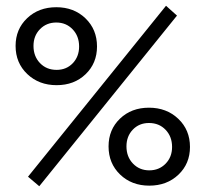

<svg xmlns="http://www.w3.org/2000/svg" viewBox="-20 -638 712 665"><path d="M116 7 77 -26 555 -618 593 -584ZM34 -479Q34 -537 74 -575Q114 -613 175 -613Q236 -613 276 -574.5Q316 -536 316 -477Q316 -419 276.5 -381Q237 -343 176 -343Q115 -343 74.5 -381.5Q34 -420 34 -479ZM176 -396Q210 -396 232 -419Q254 -442 254 -477Q254 -513 231.5 -536.5Q209 -560 175 -560Q141 -560 118.5 -537Q96 -514 96 -479Q96 -443 118.5 -419.5Q141 -396 176 -396ZM638 -129Q638 -71 598 -33Q558 5 497 5Q436 5 396 -33.5Q356 -72 356 -131Q356 -189 395.5 -227Q435 -265 496 -265Q557 -265 597.5 -226.5Q638 -188 638 -129ZM496 -212Q462 -212 440 -189Q418 -166 418 -131Q418 -95 440.5 -71.5Q463 -48 497 -48Q531 -48 553.5 -71Q576 -94 576 -129Q576 -165 553.5 -188.5Q531 -212 496 -212Z"/></svg>

Font: EauTestInfant Medium
Style: Regular
Weight: 500
Designer: Christian Thalmann (Catharsis Fonts)
Version: Version 0.001;PS 000.001;hotconv 1.0.88;makeotf.lib2.5.64775